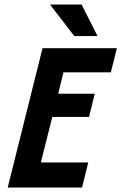

<svg xmlns="http://www.w3.org/2000/svg" viewBox="-20 -841 544 861"><path d="M14.6 0 170.8 -625H504.2L477.1 -516.7H264.6L241 -420.8H404.9L379.2 -316.7H214.6L163.2 -112.5H375.7L347.9 0ZM313.2 -679.2 204.2 -820.8H345.8L417.4 -679.2Z"/></svg>

Font: Afacad
Style: Bold Italic
Weight: 700
Italic angle: -14°
Designer: Kristian Moeller
Foundry: Dicotype
Version: Version 1.000; ttfautohint (v1.8.4.7-5d5b)